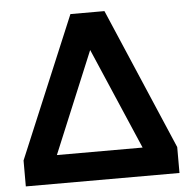

<svg xmlns="http://www.w3.org/2000/svg" viewBox="-51 -751 795 801"><g transform="rotate(-5 346.5 -350.0)"><path d="M25 0V-108.5L273 -700H415.5L668.5 -108.5V0ZM165.5 -119H524.5L342 -543.5Z"/></g></svg>

Font: Geologica Medium
Style: Regular
Weight: 500
Designer: Sindre Bremnes, Frode Helland
Foundry: Monokrom Skriftforlag AS
Version: Version 1.010;gftools[0.9.28]